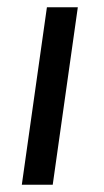

<svg xmlns="http://www.w3.org/2000/svg" viewBox="-20 -508 285 528"><path d="M125 0 194 -488H109L40 0Z"/></svg>

Font: Ropa Sans
Style: Italic
Weight: 400
Designer: Botio Nikoltchev
Foundry: Botjo Nikoltchev
Version: Version 1.002